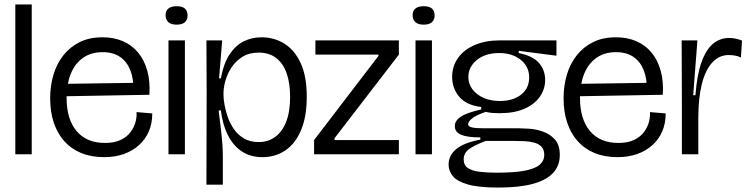

<svg xmlns="http://www.w3.org/2000/svg" viewBox="-20 -695 3374 865"><path d="M49 0V-675H123V0Z M449 13Q391 13 346 -5.5Q301 -24 270 -58.5Q239 -93 222.5 -142Q206 -191 206 -252Q206 -309 221 -359Q236 -409 266 -446.5Q296 -484 339.5 -505.5Q383 -527 442 -527Q493 -527 533.5 -509.5Q574 -492 602 -458.5Q630 -425 643.5 -376.5Q657 -328 653 -268L252 -261V-317L601 -322L581 -290Q582 -341 567 -379Q552 -417 521 -438.5Q490 -460 442 -460Q390 -460 353.5 -434Q317 -408 298.5 -361.5Q280 -315 280 -254Q280 -158 325 -104.5Q370 -51 453 -51Q496 -51 524.5 -65Q553 -79 569 -101Q585 -123 591 -147Q597 -171 595 -190L666 -184Q666 -139 650.5 -103Q635 -67 606 -41Q577 -15 537.5 -1Q498 13 449 13Z M739 0V-513H813V0ZM776 -584Q751 -584 738.5 -595Q726 -606 726 -626Q726 -647 739 -657Q752 -667 776 -667Q801 -667 813 -656.5Q825 -646 825 -625Q825 -606 813 -595Q801 -584 776 -584Z M910 137 911 -274 910 -513H981L967 -342H975Q988 -411 1015 -451Q1042 -491 1078.5 -509Q1115 -527 1158 -527Q1215 -527 1261 -498.5Q1307 -470 1334.5 -411Q1362 -352 1362 -259Q1362 -169 1336 -108Q1310 -47 1265 -17Q1220 13 1163 13Q1109 13 1070 -12.5Q1031 -38 1007 -85.5Q983 -133 975 -198L965 -197Q971 -149 975.5 -111Q980 -73 982 -43Q984 -13 984 13V137ZM1146 -55Q1188 -55 1220 -78.5Q1252 -102 1269.5 -147Q1287 -192 1287 -259Q1287 -320 1271.5 -364.5Q1256 -409 1224.5 -433.5Q1193 -458 1146 -458Q1103 -458 1073 -439.5Q1043 -421 1024 -392.5Q1005 -364 996 -333Q987 -302 987 -277V-265Q987 -249 991.5 -223Q996 -197 1006 -168Q1016 -139 1034 -113Q1052 -87 1079.5 -71Q1107 -55 1146 -55Z M1395 0V-64L1685 -443V-449H1401V-513H1777V-449L1487 -72V-64H1777V0Z M1852 0V-513H1926V0ZM1889 -584Q1864 -584 1851.5 -595Q1839 -606 1839 -626Q1839 -647 1852 -657Q1865 -667 1889 -667Q1914 -667 1926 -656.5Q1938 -646 1938 -625Q1938 -606 1926 -595Q1914 -584 1889 -584Z M2226 150Q2138 150 2089.5 136.5Q2041 123 2021 99.5Q2001 76 2001 47Q2001 5 2035.5 -23.5Q2070 -52 2144 -66V-76Q2085 -76 2057 -88Q2029 -100 2029 -127Q2029 -151 2055.5 -169Q2082 -187 2148 -202V-213Q2081 -221 2049 -259Q2017 -297 2017 -349Q2017 -397 2044 -434.5Q2071 -472 2119.5 -492.5Q2168 -513 2230 -513H2487V-444L2317 -466V-456Q2381 -443 2408.5 -411Q2436 -379 2436 -335Q2436 -293 2411.5 -258.5Q2387 -224 2341.5 -204.5Q2296 -185 2230 -185Q2213 -185 2199.5 -186Q2186 -187 2168 -191Q2122 -175 2105.5 -160.5Q2089 -146 2089 -136Q2089 -127 2099.5 -123Q2110 -119 2127.5 -118Q2145 -117 2164 -117H2320Q2335 -117 2365 -115Q2395 -113 2426.5 -102Q2458 -91 2480 -66.5Q2502 -42 2502 3Q2502 52 2471.5 84.5Q2441 117 2380 133.5Q2319 150 2226 150ZM2217 83Q2297 83 2344 74Q2391 65 2411.5 47Q2432 29 2432 3Q2432 -21 2419.5 -34Q2407 -47 2386.5 -52.5Q2366 -58 2342.5 -59Q2319 -60 2296 -60H2168Q2113 -39 2091 -21.5Q2069 -4 2069 23Q2069 50 2088.5 62.5Q2108 75 2141.5 79Q2175 83 2217 83ZM2232 -240Q2291 -240 2327.5 -268.5Q2364 -297 2364 -346Q2364 -395 2326 -425.5Q2288 -456 2229 -456Q2166 -456 2128 -424.5Q2090 -393 2090 -348Q2090 -317 2108.5 -292.5Q2127 -268 2159 -254Q2191 -240 2232 -240Z M2762 13Q2704 13 2659 -5.5Q2614 -24 2583 -58.5Q2552 -93 2535.5 -142Q2519 -191 2519 -252Q2519 -309 2534 -359Q2549 -409 2579 -446.5Q2609 -484 2652.5 -505.5Q2696 -527 2755 -527Q2806 -527 2846.5 -509.5Q2887 -492 2915 -458.5Q2943 -425 2956.5 -376.5Q2970 -328 2966 -268L2565 -261V-317L2914 -322L2894 -290Q2895 -341 2880 -379Q2865 -417 2834 -438.5Q2803 -460 2755 -460Q2703 -460 2666.5 -434Q2630 -408 2611.5 -361.5Q2593 -315 2593 -254Q2593 -158 2638 -104.5Q2683 -51 2766 -51Q2809 -51 2837.5 -65Q2866 -79 2882 -101Q2898 -123 2904 -147Q2910 -171 2908 -190L2979 -184Q2979 -139 2963.5 -103Q2948 -67 2919 -41Q2890 -15 2850.5 -1Q2811 13 2762 13Z M3052 0V-235L3051 -513H3122L3103 -266H3113Q3120 -358 3140.5 -415Q3161 -472 3192.5 -498Q3224 -524 3265 -524Q3279 -524 3294 -521Q3309 -518 3323 -512L3318 -436Q3303 -443 3289 -445Q3275 -447 3262 -447Q3220 -447 3189 -413.5Q3158 -380 3142 -316.5Q3126 -253 3126 -163V0Z"/></svg>

Font: Bricolage Grotesque 48pt Condensed ExtraBold Light
Style: Regular
Weight: 300
Version: Version 1.000;gftools[0.9.30]